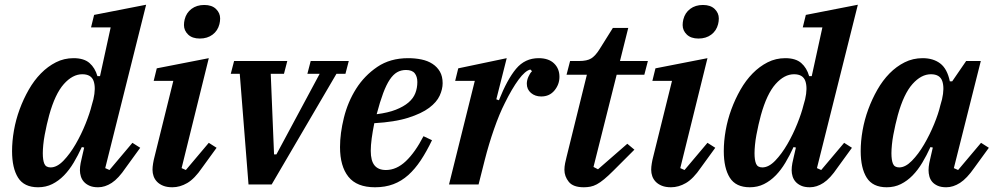

<svg xmlns="http://www.w3.org/2000/svg" viewBox="-20 -780 4208 812"><path d="M141 12Q82 12 56.5 -28.5Q31 -69 31 -141Q31 -183 39 -228.5Q47 -274 63 -317.5Q79 -361 101.5 -400.5Q124 -440 153 -469.5Q182 -499 216.5 -516.5Q251 -534 291 -534Q335 -534 358.5 -513.5Q382 -493 392 -458H403L448 -664H365L378 -717L598 -760L425 -69L443 -61L540 -176L573 -155L512 -71Q481 -25 452.5 -6.5Q424 12 395 12Q373 12 358.5 5.5Q344 -1 335 -11Q326 -21 322 -34Q318 -47 318 -60Q318 -74 321 -90Q324 -106 327 -117L336 -156L326 -158Q310 -123 291.5 -92Q273 -61 250.5 -38Q228 -15 201 -1.5Q174 12 141 12ZM194 -72Q221 -72 248.5 -100.5Q276 -129 300 -170.5Q324 -212 342 -257Q360 -302 368 -335L375 -360Q386 -408 376 -437Q366 -466 328 -466Q287 -466 250 -424.5Q213 -383 188 -293Q183 -275 178 -253Q173 -231 169 -209.5Q165 -188 163 -167.5Q161 -147 161 -132Q161 -103 167.5 -87.5Q174 -72 194 -72Z M709 12Q686 12 670 5.5Q654 -1 644 -11.5Q634 -22 629.5 -35Q625 -48 625 -62Q625 -74 627.5 -89Q630 -104 633 -115L713 -438H630L643 -491L863 -534L748 -69L766 -61L863 -176L896 -155L835 -71Q803 -24 772 -6Q741 12 709 12ZM825 -617Q793 -617 775.5 -634Q758 -651 758 -674Q758 -686 761 -698Q768 -726 790 -742.5Q812 -759 844 -759Q876 -759 893.5 -742Q911 -725 911 -702Q911 -690 908 -678Q901 -650 879 -633.5Q857 -617 825 -617Z M994 -468H956L970 -522H1195L1181 -468H1125L1139 -127H1149L1332 -468H1280L1294 -522H1455L1441 -468H1403L1129 0H1031Z M1566 12Q1489 12 1453.5 -32.5Q1418 -77 1418 -158Q1418 -216 1434.5 -282.5Q1451 -349 1486 -404.5Q1521 -460 1575.5 -497Q1630 -534 1706 -534Q1736 -534 1762.5 -528.5Q1789 -523 1809 -510Q1829 -497 1840.5 -477Q1852 -457 1852 -428Q1852 -403 1839.5 -375.5Q1827 -348 1795 -324Q1763 -300 1706.5 -282Q1650 -264 1563 -259Q1556 -225 1552 -195Q1548 -165 1548 -142Q1548 -100 1564 -80.5Q1580 -61 1612 -61Q1657 -61 1696.5 -98.5Q1736 -136 1771 -204L1807 -187Q1784 -139 1759.5 -102Q1735 -65 1706.5 -39.5Q1678 -14 1643.5 -1Q1609 12 1566 12ZM1573 -297Q1621 -303 1654 -316Q1687 -329 1707.5 -346.5Q1728 -364 1736.5 -386Q1745 -408 1745 -433Q1745 -456 1734 -470Q1723 -484 1697 -484Q1676 -484 1659.5 -474.5Q1643 -465 1628.5 -443.5Q1614 -422 1600.5 -386Q1587 -350 1573 -297Z M1988 -438H1905L1918 -491L2123 -534L2079 -360L2090 -356Q2125 -444 2162.5 -489Q2200 -534 2258 -534Q2300 -534 2323 -512Q2346 -490 2346 -455Q2346 -423 2325 -397.5Q2304 -372 2269 -372Q2243 -372 2225.5 -387Q2208 -402 2208 -426Q2208 -440 2214.5 -455Q2221 -470 2230 -479L2223 -486Q2201 -481 2173 -443Q2145 -405 2115 -344Q2092 -299 2069.5 -234.5Q2047 -170 2030 -103L2004 0H1879Z M2449 12Q2404 12 2385.5 -11Q2367 -34 2367 -62Q2367 -75 2370 -90Q2373 -105 2376 -116L2462 -464H2376L2391 -522H2429Q2463 -522 2480.5 -533Q2498 -544 2515 -571L2572 -662H2637L2602 -522H2720L2705 -464H2588L2490 -74L2509 -64L2633 -172L2663 -147L2574 -58Q2552 -36 2535 -22Q2518 -8 2504 -0.5Q2490 7 2476.5 9.5Q2463 12 2449 12Z M2818 12Q2795 12 2779 5.5Q2763 -1 2753 -11.5Q2743 -22 2738.5 -35Q2734 -48 2734 -62Q2734 -74 2736.5 -89Q2739 -104 2742 -115L2822 -438H2739L2752 -491L2972 -534L2857 -69L2875 -61L2972 -176L3005 -155L2944 -71Q2912 -24 2881 -6Q2850 12 2818 12ZM2934 -617Q2902 -617 2884.5 -634Q2867 -651 2867 -674Q2867 -686 2870 -698Q2877 -726 2899 -742.5Q2921 -759 2953 -759Q2985 -759 3002.5 -742Q3020 -725 3020 -702Q3020 -690 3017 -678Q3010 -650 2988 -633.5Q2966 -617 2934 -617Z M3151 12Q3092 12 3066.5 -28.5Q3041 -69 3041 -141Q3041 -183 3049 -228.5Q3057 -274 3073 -317.5Q3089 -361 3111.5 -400.5Q3134 -440 3163 -469.5Q3192 -499 3226.5 -516.5Q3261 -534 3301 -534Q3345 -534 3368.5 -513.5Q3392 -493 3402 -458H3413L3458 -664H3375L3388 -717L3608 -760L3435 -69L3453 -61L3550 -176L3583 -155L3522 -71Q3491 -25 3462.5 -6.5Q3434 12 3405 12Q3383 12 3368.5 5.5Q3354 -1 3345 -11Q3336 -21 3332 -34Q3328 -47 3328 -60Q3328 -74 3331 -90Q3334 -106 3337 -117L3346 -156L3336 -158Q3320 -123 3301.5 -92Q3283 -61 3260.5 -38Q3238 -15 3211 -1.5Q3184 12 3151 12ZM3204 -72Q3231 -72 3258.5 -100.5Q3286 -129 3310 -170.5Q3334 -212 3352 -257Q3370 -302 3378 -335L3385 -360Q3396 -408 3386 -437Q3376 -466 3338 -466Q3297 -466 3260 -424.5Q3223 -383 3198 -293Q3193 -275 3188 -253Q3183 -231 3179 -209.5Q3175 -188 3173 -167.5Q3171 -147 3171 -132Q3171 -103 3177.5 -87.5Q3184 -72 3204 -72Z M3730 12Q3671 12 3645.5 -28.5Q3620 -69 3620 -141Q3620 -183 3628 -228.5Q3636 -274 3652 -317.5Q3668 -361 3690.5 -400.5Q3713 -440 3742 -469.5Q3771 -499 3806 -516.5Q3841 -534 3882 -534Q3927 -534 3956.5 -511.5Q3986 -489 3997 -436H4007L4066 -522H4128L4014 -69L4032 -61L4129 -176L4162 -155L4101 -71Q4069 -25 4040 -6.5Q4011 12 3982 12Q3960 12 3945.5 5.5Q3931 -1 3922.5 -11Q3914 -21 3910.5 -34Q3907 -47 3907 -60Q3907 -74 3910 -90Q3913 -106 3916 -117L3925 -156L3915 -158Q3899 -123 3880.5 -92Q3862 -61 3839.5 -38Q3817 -15 3790 -1.5Q3763 12 3730 12ZM3783 -72Q3809 -72 3836.5 -100Q3864 -128 3888 -169Q3912 -210 3930.5 -255Q3949 -300 3957 -335L3964 -360Q3975 -408 3965 -437Q3955 -466 3917 -466Q3876 -466 3839 -424.5Q3802 -383 3777 -293Q3772 -275 3767 -253Q3762 -231 3758 -209.5Q3754 -188 3752 -167.5Q3750 -147 3750 -132Q3750 -103 3756.5 -87.5Q3763 -72 3783 -72Z"/></svg>

Font: IBM Plex Serif SmBld
Style: Italic
Weight: 600
Italic angle: -14°
Designer: Mike Abbink, Paul van der Laan, Pieter van Rosmalen
Foundry: Bold Monday
Version: Version 3.001